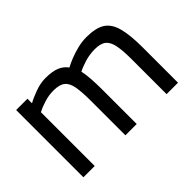

<svg xmlns="http://www.w3.org/2000/svg" viewBox="-86 -760 1009 1009"><g transform="rotate(-45 418.5 -255.0)"><path d="M70 0V-500H154V-466Q178 -480 219 -495Q260 -510 297 -510Q347 -510 377 -498Q407 -486 426 -460Q446 -471 475 -482.5Q504 -494 537 -502Q570 -510 602 -510Q671 -510 707.5 -486.5Q744 -463 758.5 -408.5Q773 -354 773 -264V0H688V-260Q688 -323 680.5 -361.5Q673 -400 652 -417Q631 -434 588 -434Q549 -434 512 -422.5Q475 -411 455 -400Q461 -374 463.5 -336.5Q466 -299 466 -259V0H382V-256Q382 -322 375 -361Q368 -400 346.5 -417Q325 -434 281 -434Q245 -434 209.5 -422.5Q174 -411 154 -400V0Z"/></g></svg>

Font: Cairo Medium
Style: Regular
Weight: 500
Designer: Mohamed Gaber, Accademia di Belle Arti di Urbino
Foundry: Kief Type Foundry, Accademia di Belle Arti di Urbino
Version: Version 3.117